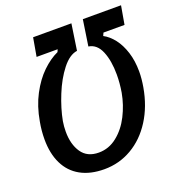

<svg xmlns="http://www.w3.org/2000/svg" viewBox="-132 -833 873 947"><g transform="rotate(-20 304.0 -359.0)"><path d="M591.5 -628H481L474 -612.5Q503.5 -597 527.8 -565.8Q552 -534.5 566.5 -489Q581 -443.5 581 -387.5Q581 -350 573.5 -307Q557 -212.5 511.8 -141.2Q466.5 -70 400.2 -31.5Q334 7 256 7Q182.5 7 131.2 -21.5Q80 -50 53.8 -103.8Q27.5 -157.5 27.5 -232Q27.5 -277.5 36 -323Q49 -399 80.5 -458.5Q112 -518 152.5 -557Q193 -596 235 -615L240.5 -628H130L147 -725H348L327.5 -588Q287 -582.5 248.8 -533.8Q210.5 -485 182.8 -416.5Q155 -348 143.5 -286.5Q139 -259.5 139 -232Q139 -165.5 168.2 -122.5Q197.5 -79.5 258 -79.5Q311 -79.5 354.2 -114Q397.5 -148.5 425.2 -203.2Q453 -258 464 -318.5Q472 -366.5 472 -411Q472 -483.5 451.5 -533Q431 -582.5 387.5 -589L408 -725H608.5Z"/></g></svg>

Font: JuliaMono SemiBold
Style: Italic
Weight: 600
Italic angle: -9°
Monospace: yes
Designer: cormullion
Foundry: corm
Version: Version 0.056; ttfautohint (v1.8.4)